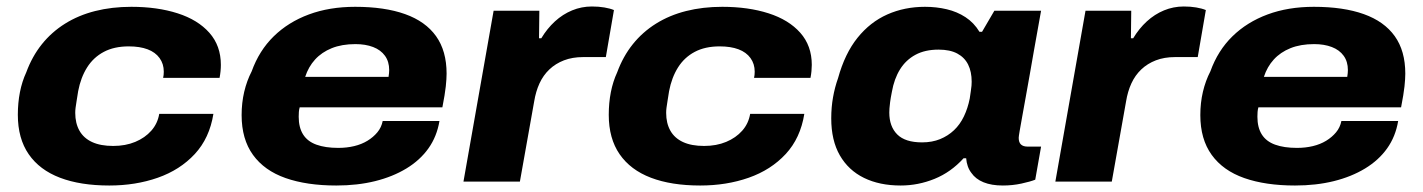

<svg xmlns="http://www.w3.org/2000/svg" viewBox="-20 -560 4387 592"><path d="M317 12Q228 12 165 -12Q102 -36 68.5 -84.5Q35 -133 35 -206Q35 -243 41.5 -276Q48 -309 61 -337Q79 -386 109 -423.5Q139 -461 180.5 -487Q222 -513 273.5 -526Q325 -539 385 -539Q465 -539 527.5 -519Q590 -499 625.5 -459Q661 -419 661 -360Q661 -351 660 -340.5Q659 -330 657 -320H483Q484 -324 484.5 -329Q485 -334 485 -339Q485 -363 472 -381Q459 -399 435 -408Q411 -417 377 -417Q332 -417 300 -400Q268 -383 248.5 -352Q229 -321 221 -279Q218 -260 216 -247.5Q214 -235 213 -227.5Q212 -220 212 -212Q212 -180 225 -157Q238 -134 264 -122Q290 -110 329 -110Q367 -110 397 -122.5Q427 -135 446.5 -157Q466 -179 471 -209H638Q626 -134 580.5 -85Q535 -36 466.5 -12Q398 12 317 12Z M1017 12Q926 12 860.5 -11Q795 -34 760 -82.5Q725 -131 725 -205Q725 -243 733 -277Q741 -311 756 -340Q779 -404 824 -448Q869 -492 932.5 -515.5Q996 -539 1075 -539Q1166 -539 1229 -516.5Q1292 -494 1324.5 -448.5Q1357 -403 1357 -333Q1357 -317 1354.5 -293.5Q1352 -270 1344 -229H904Q902 -222 901.5 -214.5Q901 -207 901 -200Q901 -167 914.5 -145.5Q928 -124 955.5 -114Q983 -104 1023 -104Q1049 -104 1072 -109.5Q1095 -115 1113 -126Q1131 -137 1143.5 -152Q1156 -167 1160 -187H1335Q1327 -139 1301 -102.5Q1275 -66 1233 -40.5Q1191 -15 1136.5 -1.5Q1082 12 1017 12ZM921 -323H1178Q1179 -329 1179.5 -334.5Q1180 -340 1180 -344Q1180 -370 1167 -388Q1154 -406 1130.5 -415Q1107 -424 1076 -424Q1034 -424 1003 -411.5Q972 -399 951.5 -376.5Q931 -354 921 -323Z M1409 0 1502 -527H1643L1642 -442H1649Q1667 -472 1691 -494Q1715 -516 1744 -528Q1773 -540 1805 -540Q1826 -540 1843.5 -537Q1861 -534 1873 -529L1848 -384H1778Q1745 -384 1719 -374Q1693 -364 1674 -346Q1655 -328 1643.5 -303Q1632 -278 1627 -247L1583 0Z M2139 12Q2050 12 1987 -12Q1924 -36 1890.5 -84.5Q1857 -133 1857 -206Q1857 -243 1863.5 -276Q1870 -309 1883 -337Q1901 -386 1931 -423.5Q1961 -461 2002.5 -487Q2044 -513 2095.5 -526Q2147 -539 2207 -539Q2287 -539 2349.5 -519Q2412 -499 2447.5 -459Q2483 -419 2483 -360Q2483 -351 2482 -340.5Q2481 -330 2479 -320H2305Q2306 -324 2306.5 -329Q2307 -334 2307 -339Q2307 -363 2294 -381Q2281 -399 2257 -408Q2233 -417 2199 -417Q2154 -417 2122 -400Q2090 -383 2070.5 -352Q2051 -321 2043 -279Q2040 -260 2038 -247.5Q2036 -235 2035 -227.5Q2034 -220 2034 -212Q2034 -180 2047 -157Q2060 -134 2086 -122Q2112 -110 2151 -110Q2189 -110 2219 -122.5Q2249 -135 2268.5 -157Q2288 -179 2293 -209H2460Q2448 -134 2402.5 -85Q2357 -36 2288.5 -12Q2220 12 2139 12Z M2757 12Q2692 12 2644 -11.5Q2596 -35 2569.5 -81Q2543 -127 2543 -195Q2543 -229 2548.5 -260Q2554 -291 2564 -319Q2585 -395 2624 -443.5Q2663 -492 2716 -515.5Q2769 -539 2832 -539Q2867 -539 2899 -531.5Q2931 -524 2957 -507Q2983 -490 3000 -462H3008L3046 -527H3190L3168 -404Q3162 -369 3155.5 -332.5Q3149 -296 3143 -262.5Q3137 -229 3132 -201.5Q3127 -174 3124 -156.5Q3121 -139 3121 -135Q3121 -121 3128 -114.5Q3135 -108 3148 -108H3190L3172 -6Q3157 0 3129.5 6Q3102 12 3072 12Q3037 12 3012.5 2Q2988 -8 2975 -27Q2968 -36 2964 -47.5Q2960 -59 2959 -72H2951Q2912 -29 2861.5 -8.5Q2811 12 2757 12ZM2823 -121Q2854 -121 2878.5 -131Q2903 -141 2921.5 -158.5Q2940 -176 2952 -201Q2964 -226 2970 -256Q2972 -271 2973.5 -280Q2975 -289 2975.5 -296Q2976 -303 2976 -308Q2976 -339 2965 -361Q2954 -383 2931.5 -395Q2909 -407 2874 -407Q2832 -407 2802.5 -391Q2773 -375 2755 -346Q2737 -317 2730 -277Q2726 -257 2724.5 -245Q2723 -233 2722.5 -226Q2722 -219 2722 -213Q2722 -170 2746.5 -145.5Q2771 -121 2823 -121Z M3234 0 3327 -527H3468L3467 -442H3474Q3492 -472 3516 -494Q3540 -516 3569 -528Q3598 -540 3630 -540Q3651 -540 3668.5 -537Q3686 -534 3698 -529L3673 -384H3603Q3570 -384 3544 -374Q3518 -364 3499 -346Q3480 -328 3468.5 -303Q3457 -278 3452 -247L3408 0Z M3973 12Q3882 12 3816.5 -11Q3751 -34 3716 -82.5Q3681 -131 3681 -205Q3681 -243 3689 -277Q3697 -311 3712 -340Q3735 -404 3780 -448Q3825 -492 3888.5 -515.5Q3952 -539 4031 -539Q4122 -539 4185 -516.5Q4248 -494 4280.5 -448.5Q4313 -403 4313 -333Q4313 -317 4310.5 -293.5Q4308 -270 4300 -229H3860Q3858 -222 3857.5 -214.5Q3857 -207 3857 -200Q3857 -167 3870.5 -145.5Q3884 -124 3911.5 -114Q3939 -104 3979 -104Q4005 -104 4028 -109.5Q4051 -115 4069 -126Q4087 -137 4099.5 -152Q4112 -167 4116 -187H4291Q4283 -139 4257 -102.5Q4231 -66 4189 -40.5Q4147 -15 4092.5 -1.5Q4038 12 3973 12ZM3877 -323H4134Q4135 -329 4135.5 -334.5Q4136 -340 4136 -344Q4136 -370 4123 -388Q4110 -406 4086.5 -415Q4063 -424 4032 -424Q3990 -424 3959 -411.5Q3928 -399 3907.5 -376.5Q3887 -354 3877 -323Z"/></svg>

Font: Archivo SemiExpanded ExtraBold
Style: Italic
Weight: 800
Width: 6
Italic angle: -10°
Designer: Hector Gatti
Foundry: Omnibus-Type
Version: Version 2.001